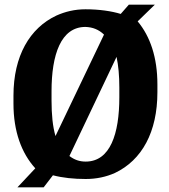

<svg xmlns="http://www.w3.org/2000/svg" viewBox="-20 -761 728 827"><path d="M38 -315C38 -194 73 -101 132 -36L55 46H168L208 -6C250 5 298 10 349 10C395 10 437 1 475 -16C591 -71 658 -192 658 -364V-397C658 -514 627 -604 573 -669L647 -741H535L500 -701C461 -713 408 -721 348 -721C302 -721 261 -711 223 -694C108 -640 38 -520 38 -349ZM202 -328V-368C202 -525 242 -645 348 -645C379 -644 405 -634 428 -612L219 -175C207 -216 202 -267 202 -328ZM279 -89 482 -516C490 -479 494 -435 494 -384V-342C494 -185 455 -65 349 -65C322 -65 300 -73 279 -89Z"/></svg>

Font: Aerodynamic
Style: Bd
Weight: 500
Designer: Google
Version: Version 2.000980; 2014